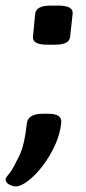

<svg xmlns="http://www.w3.org/2000/svg" viewBox="-50 -545 308 687"><path d="M7 122Q-5 122 -17.5 115Q-30 108 -30 98Q-30 92 -25 86Q-20 80 -13 71Q0 52 19 12.5Q38 -27 46 -103Q50 -138 103 -138H121Q148 -138 159.5 -130Q171 -122 169 -105Q165 -64 146 -23.5Q127 17 101.5 50Q76 83 50 102.5Q24 122 7 122ZM119 -385Q65 -385 68 -414L76 -497Q78 -510 91 -517.5Q104 -525 132 -525H158Q212 -525 210 -497L201 -414Q200 -400 187 -392.5Q174 -385 145 -385Z"/></svg>

Font: Asap Expanded Expanded SemiBold
Style: Italic
Weight: 600
Width: 7
Italic angle: -6°
Designer: Pablo Cosgaya
Foundry: Omnibus-Type
Version: Version 3.001; ttfautohint (v1.8.4.7-5d5b)